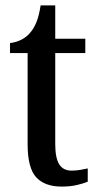

<svg xmlns="http://www.w3.org/2000/svg" viewBox="-20 -679 363 709"><path d="M208 10Q145 10 113.5 -24.5Q82 -59 82 -146V-483H17V-520Q41 -523 60 -533Q79 -543 92 -559Q105 -574 114.5 -597Q124 -620 130 -659H184V-536H295V-483H184V-147Q184 -96 198.5 -72.5Q213 -49 244 -49Q261 -49 275.5 -51.5Q290 -54 304 -57V-8Q290 -2 265 4Q240 10 208 10Z"/></svg>

Font: Noto Serif Khmer Condensed Medium
Style: Regular
Weight: 500
Width: 3
Designer: Danh Hong and the Monotype Design Team
Foundry: Monotype Imaging Inc.
Version: Version 2.004